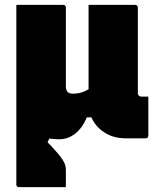

<svg xmlns="http://www.w3.org/2000/svg" viewBox="-20 -567 640 787"><path d="M239 -547Q243 -547 245 -545.5Q247 -544 248.5 -542Q250 -540 250 -536Q250 -482 250 -428Q250 -374 250 -320.5Q250 -267 250 -213Q250 -198 257 -190.5Q264 -183 279 -183Q292 -183 304.5 -185.5Q317 -188 329.5 -194Q342 -200 356.5 -210Q371 -220 389 -236L379 -86H336Q318 -43 288.5 -19.5Q259 4 222 4Q211 4 201.5 3Q192 2 182 1L175 16Q200 42 215 59.5Q230 77 237.5 89Q245 101 247.5 110.5Q250 120 250 131Q250 153 250 168.5Q250 184 250 200Q202 200 154 200Q106 200 58 200Q55 200 52.5 199Q50 198 48.5 195.5Q47 193 47 189Q47 113 47 36.5Q47 -40 47 -117Q47 -194 47 -270Q47 -346 47 -419Q47 -442 47 -463Q47 -484 47 -505Q47 -526 47 -547Q95 -547 143 -547Q191 -547 239 -547ZM343 -547Q369 -547 404 -547Q439 -547 474 -547Q509 -547 534 -547Q538 -547 540 -545.5Q542 -544 543.5 -542Q545 -540 545 -536Q545 -477 545 -419Q545 -361 545 -302.5Q545 -244 545 -186Q545 -182 546 -179.5Q547 -177 549 -175Q551 -174 553.5 -172.5Q556 -171 559 -171Q561 -171 562 -171Q563 -171 564 -171Q565 -171 566 -171H588Q588 -131 588 -91Q588 -51 588 -11Q588 -6 585 -3Q582 0 577 0Q574 0 559.5 0Q545 0 527.5 0Q510 0 496 0Q450 0 415.5 -19.5Q381 -39 362 -71.5Q343 -104 343 -143Q343 -193 343 -243.5Q343 -294 343 -345Q343 -396 343 -446Q343 -496 343 -547Z"/></svg>

Font: Recursive Black
Style: Regular
Weight: 900
Version: Version 1.085